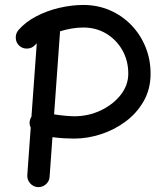

<svg xmlns="http://www.w3.org/2000/svg" viewBox="-20 -724 679 790"><path d="M60.1 -535.2Q45.9 -547.9 44.9 -567.1Q43.9 -586.4 56.2 -600.6Q85.4 -634.3 129.9 -657.2Q174.3 -680.2 224.9 -691.9Q275.4 -703.6 322.8 -703.6Q381.8 -703.6 432.4 -681.6Q482.9 -659.7 520.5 -620.6Q558.1 -581.5 578.9 -530.3Q599.6 -479 599.6 -420.9Q599.6 -357.9 571.5 -308.3Q543.5 -258.8 497.3 -224.4Q451.2 -189.9 395.8 -171.9Q340.3 -153.8 285.6 -153.8Q268.6 -153.8 244.6 -155Q220.7 -156.2 195.8 -159.7L184.1 2.9Q183.1 22 168.7 34.4Q154.3 46.9 135.3 45.9Q116.2 44.4 103.8 30Q91.3 15.6 92.3 -3.4L106.4 -198.7Q97.7 -216.8 105 -235.4Q106.9 -240.2 109.4 -244.1L131.3 -545.9Q127.9 -543 125 -539.6Q112.8 -525.4 93.5 -524.2Q74.2 -522.9 60.1 -535.2ZM322.8 -610.8Q299.8 -610.8 275.1 -606.7Q250.5 -602.5 227.1 -595.2L202.6 -253.4Q224.1 -250 248 -247.8Q272 -245.6 285.6 -245.6Q343.3 -245.6 393.8 -269.3Q444.3 -293 476.1 -333Q507.8 -373 507.8 -420.9Q507.8 -474.6 483.4 -517.6Q459 -560.5 417.2 -585.7Q375.5 -610.8 322.8 -610.8Z"/></svg>

Font: Mikhak Medium
Style: Regular
Weight: 500
Designer: Amin Abedi
Version: Version 3.3